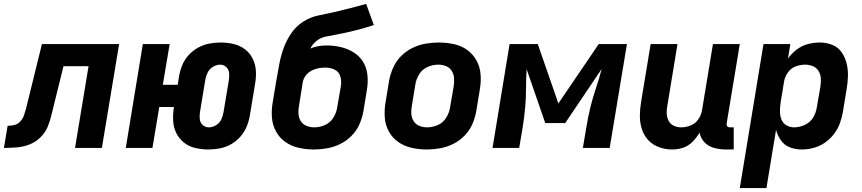

<svg xmlns="http://www.w3.org/2000/svg" viewBox="-61 -755 4401 980"><path d="M-41 0Q-9 0 23.5 -2.5Q56 -5 88 -17Q120 -29 145.5 -54Q171 -79 183.5 -110.5Q196 -142 203 -174L263 -417H391L322 0H459L547 -530H153L72 -201Q67 -184 61.5 -167Q56 -150 43 -135.5Q30 -121 12.5 -117Q-5 -113 -22 -113Z M1003 8Q1031 8 1060.5 2.5Q1090 -3 1117 -18Q1144 -33 1165 -56.5Q1186 -80 1197.5 -107.5Q1209 -135 1214 -164L1241 -327Q1247 -361 1245 -394Q1243 -427 1228.5 -456Q1214 -485 1188.5 -504Q1163 -523 1131 -530.5Q1099 -538 1065 -538Q1036 -538 1007 -532.5Q978 -527 950.5 -512Q923 -497 902 -474Q881 -451 869.5 -423Q858 -395 853 -366L846 -322H770L805 -530H668L581 0H717L752 -209H827L826 -204Q821 -170 823 -136.5Q825 -103 839.5 -74.5Q854 -46 879 -26.5Q904 -7 936.5 0.5Q969 8 1003 8ZM1005 -105Q986 -105 973 -117.5Q960 -130 958.5 -148.5Q957 -167 960 -185L987 -348Q990 -367 999 -385Q1008 -403 1026 -414Q1044 -425 1063 -425Q1081 -425 1094 -412.5Q1107 -400 1108.5 -382Q1110 -364 1107 -345L1080 -183Q1077 -164 1068.5 -145.5Q1060 -127 1042 -116Q1024 -105 1005 -105Z M1541 8Q1574 8 1608.5 2Q1643 -4 1675.5 -20Q1708 -36 1734 -62.5Q1760 -89 1774 -121.5Q1788 -154 1794 -188L1812 -298Q1818 -335 1814.5 -371.5Q1811 -408 1793 -438Q1775 -468 1745 -487Q1715 -506 1679 -514.5Q1643 -523 1606 -523Q1585 -523 1564 -519.5Q1543 -516 1523 -507Q1534 -530 1555 -546.5Q1576 -563 1601 -568Q1626 -573 1651 -577.5Q1676 -582 1700.5 -587.5Q1725 -593 1749.5 -599Q1774 -605 1798.5 -612Q1823 -619 1847 -627L1808 -735Q1768 -724 1727.5 -713.5Q1687 -703 1646 -693.5Q1605 -684 1564 -676Q1523 -668 1486 -644Q1449 -620 1424.5 -583.5Q1400 -547 1386 -507.5Q1372 -468 1364.5 -427.5Q1357 -387 1350 -347L1331 -233Q1324 -193 1327 -154.5Q1330 -116 1348 -83.5Q1366 -51 1396 -30Q1426 -9 1464 -0.5Q1502 8 1541 8ZM1543 -105Q1522 -105 1503.5 -112.5Q1485 -120 1474.5 -136.5Q1464 -153 1462.5 -173.5Q1461 -194 1465 -214L1484 -333Q1487 -352 1498.5 -368Q1510 -384 1527.5 -393.5Q1545 -403 1563 -406.5Q1581 -410 1600 -410Q1625 -410 1647 -399.5Q1669 -389 1676 -365Q1683 -341 1679 -316L1660 -206Q1656 -179 1640 -153.5Q1624 -128 1597 -116.5Q1570 -105 1543 -105Z M2117 8Q2150 8 2184.5 2Q2219 -4 2251.5 -20Q2284 -36 2310 -62.5Q2336 -89 2350 -121.5Q2364 -154 2370 -188L2388 -298Q2395 -337 2392 -375.5Q2389 -414 2371 -446.5Q2353 -479 2323 -500.5Q2293 -522 2255 -530Q2217 -538 2178 -538Q2145 -538 2110.5 -532Q2076 -526 2043.5 -510Q2011 -494 1985.5 -468Q1960 -442 1945.5 -409Q1931 -376 1925 -343L1907 -233Q1900 -193 1903 -154.5Q1906 -116 1924 -83.5Q1942 -51 1972 -30Q2002 -9 2040 -0.5Q2078 8 2117 8ZM2119 -105Q2098 -105 2079.5 -112.5Q2061 -120 2050.5 -136.5Q2040 -153 2038.5 -173.5Q2037 -194 2041 -214L2059 -324Q2063 -351 2079 -376.5Q2095 -402 2122 -413.5Q2149 -425 2176 -425Q2197 -425 2215.5 -417.5Q2234 -410 2244.5 -393.5Q2255 -377 2256.5 -357Q2258 -337 2255 -316L2236 -206Q2232 -179 2216 -153.5Q2200 -128 2173 -116.5Q2146 -105 2119 -105Z M2453 0H2589L2607 -106Q2615 -156 2619.5 -205.5Q2624 -255 2624 -304Q2624 -353 2627 -402L2722 -127H2824L3010 -403Q2997 -353 2980.5 -304Q2964 -255 2952 -205.5Q2940 -156 2932 -106L2914 0H3051L3139 -530H2995L2789 -227L2684 -530H2540Z M3370 8Q3398 8 3425.5 -1Q3453 -10 3474 -31.5Q3495 -53 3510 -78Q3515 -49 3535.5 -28Q3556 -7 3585.5 0.5Q3615 8 3646 8H3684V-105H3664Q3659 -105 3654.5 -107.5Q3650 -110 3648.5 -115Q3647 -120 3648 -125L3715 -530H3578L3522 -191Q3518 -167 3503 -145.5Q3488 -124 3464 -114.5Q3440 -105 3416 -105Q3396 -105 3378.5 -113Q3361 -121 3352 -138Q3343 -155 3342 -174.5Q3341 -194 3345 -214L3397 -530H3260L3211 -233Q3205 -197 3205 -162Q3205 -127 3215.5 -95Q3226 -63 3248.5 -39Q3271 -15 3303.5 -3.5Q3336 8 3370 8Z M3715 205H3851L3900 -92Q3908 -63 3925 -38.5Q3942 -14 3970.5 -3Q3999 8 4031 8Q4061 8 4091.5 0Q4122 -8 4149 -26.5Q4176 -45 4196 -71.5Q4216 -98 4226.5 -127.5Q4237 -157 4242 -188L4260 -298Q4266 -331 4267 -365Q4268 -399 4260.5 -430.5Q4253 -462 4235 -488Q4217 -514 4187 -526Q4157 -538 4123 -538Q4093 -538 4062.5 -530Q4032 -522 4005.5 -502Q3979 -482 3961 -456L3973 -530H3836ZM3992 -105Q3971 -105 3953 -115.5Q3935 -126 3927.5 -145.5Q3920 -165 3920 -186.5Q3920 -208 3923 -229L3941 -339Q3945 -363 3960.5 -385Q3976 -407 4000 -416Q4024 -425 4048 -425Q4069 -425 4087.5 -417.5Q4106 -410 4116.5 -393.5Q4127 -377 4128.5 -357Q4130 -337 4127 -316L4108 -206Q4104 -179 4088.5 -154Q4073 -129 4046 -117Q4019 -105 3992 -105Z"/></svg>

Font: Iosevka Sparkle Extrabold
Style: Italic
Weight: 800
Italic angle: -9°
Designer: Belleve Invis
Foundry: Belleve Invis
Version: Version 4.5.0; ttfautohint (v1.8.3)